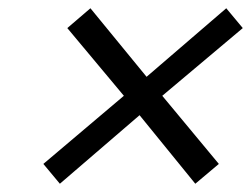

<svg xmlns="http://www.w3.org/2000/svg" viewBox="-20 -515 608 465"><path d="M335 -329 528 -495 568 -447 373 -283 510 -118 453 -70 318 -236 125 -70 85 -118 280 -283 143 -447 199 -495Z"/></svg>

Font: Overused Grotesk
Style: Italic
Weight: 400
Italic angle: -10°
Version: Version 0.003